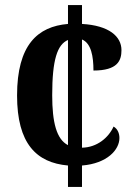

<svg xmlns="http://www.w3.org/2000/svg" viewBox="-20 -734 529 754"><path d="M247 -84V0H302V-84C401 -92 449 -146 449 -192C449 -210 442 -228 426 -237C406 -193 361 -155 302 -154V-579C338 -564 347 -513 347 -457C442 -457 457 -496 457 -537C457 -591 408 -634 302 -640V-714H247V-640C128 -630 47 -558 47 -359C47 -170 123 -95 247 -84ZM247 -577V-164C202 -187 185 -253 185 -360C185 -500 205 -559 247 -577Z"/></svg>

Font: Noto Serif Devanagari Condensed
Style: Bold
Weight: 700
Width: 3
Designer: Universal Thirst, Indian Type Foundry and the Monotype Design Team
Foundry: Monotype Imaging Inc.
Version: Version 2.004